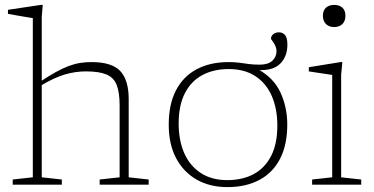

<svg xmlns="http://www.w3.org/2000/svg" viewBox="-20 -754 1529 784"><path d="M387 -21 468.5 -30V-322.5Q468.5 -376.5 456.5 -407Q444.5 -437.5 414.5 -450Q384.5 -462.5 330.5 -462.5Q288 -462.5 245 -450Q202 -437.5 145 -403.5L142 -419Q179.5 -444 208 -459.8Q236.5 -475.5 260.8 -484.5Q285 -493.5 307.2 -497Q329.5 -500.5 353.5 -500.5Q437 -500.5 471.2 -463.8Q505.5 -427 505.5 -349V-30L587 -21V0H387ZM232.5 0H32V-21L114 -30V-680Q107.5 -681 90.8 -683.8Q74 -686.5 53 -690.2Q32 -694 12.5 -697.5V-714L147 -734H154.5L150.5 -685V-30L232.5 -21Z M908 -18.5Q970 -18.5 1016 -43.2Q1062 -68 1087.2 -117.5Q1112.5 -167 1112.5 -240.5Q1112.5 -310 1089.8 -362Q1067 -414 1022.8 -443Q978.5 -472 914 -472Q852 -472 806 -447.2Q760 -422.5 734.8 -373Q709.5 -323.5 709.5 -250Q709.5 -181 732.2 -129Q755 -77 799.5 -47.8Q844 -18.5 908 -18.5ZM1153.5 -571.5Q1153.5 -523.5 1124.2 -494Q1095 -464.5 1032 -468V-472Q1098 -436 1125.5 -375.8Q1153 -315.5 1153 -245.5Q1153 -162.5 1123.5 -105.5Q1094 -48.5 1039 -19.2Q984 10 908.5 10Q837.5 10 783.8 -20.2Q730 -50.5 699.5 -107.5Q669 -164.5 669 -245Q669 -328 698.5 -385Q728 -442 783 -471.2Q838 -500.5 913.5 -500.5Q939.5 -500.5 958.5 -497.8Q977.5 -495 996.5 -492.5Q1015.5 -490 1040.5 -490Q1075 -490 1092 -506Q1109 -522 1109 -544Q1109 -557.5 1103.2 -568.8Q1097.5 -580 1092 -587.2Q1086.5 -594.5 1086.5 -596Q1086.5 -606 1095.2 -614Q1104 -622 1119 -622Q1134.5 -622 1144 -610.8Q1153.5 -599.5 1153.5 -571.5Z M1344.5 -643.5Q1324 -643.5 1311.2 -655.8Q1298.5 -668 1298.5 -689.5Q1298.5 -711.5 1311.2 -722.8Q1324 -734 1344.5 -734Q1365.5 -734 1378 -722.8Q1390.5 -711.5 1390.5 -689.5Q1390.5 -668 1378 -655.8Q1365.5 -643.5 1344.5 -643.5ZM1378 -500.5 1373 -449V-30L1455 -21V0H1254.5V-21L1336.5 -30V-448Q1331 -449 1314 -451.5Q1297 -454 1276.8 -457Q1256.5 -460 1241 -462.5V-479.5L1370.5 -500.5Z"/></svg>

Font: Newsreader 9pt ExtraLight
Style: Regular
Weight: 250
Designer: Hugues Gentile
Foundry: Production Type
Version: Version 1.003